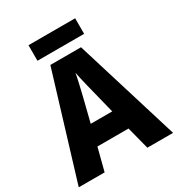

<svg xmlns="http://www.w3.org/2000/svg" viewBox="-205 -1013 1058 1144"><g transform="rotate(-30 324.5 -441.5)"><path d="M472 0 432 -155H218L178 0H0L218 -716H429L649 0ZM360 -448Q355 -468 348 -496Q341 -524 334.5 -552.5Q328 -581 324 -601Q321 -581 314.5 -552.5Q308 -524 301.5 -496Q295 -468 290 -448L251 -292H399ZM485 -883V-776H164V-883Z"/></g></svg>

Font: Noto Sans Devanagari UI SemiCondensed ExtraBold
Style: Regular
Weight: 800
Width: 4
Designer: Jelle Bosma - Monotype Design Team
Foundry: Monotype Imaging Inc.
Version: Version 2.004; ttfautohint (v1.8.4.7-5d5b)